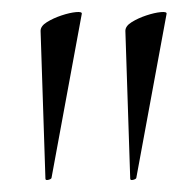

<svg xmlns="http://www.w3.org/2000/svg" viewBox="-20 -660 318 317"><path d="M55 -365 47 -609Q47 -617 57.5 -623.5Q68 -630 81.5 -634.5Q95 -639 105.5 -640Q116 -641 115 -637L65 -366Q64 -364 59.5 -363Q55 -362 55 -365ZM195 -365 187 -609Q187 -617 197.5 -623.5Q208 -630 221.5 -634.5Q235 -639 245.5 -640Q256 -641 255 -637L205 -366Q204 -364 199.5 -363Q195 -362 195 -365Z"/></svg>

Font: Cormorant Light Light
Style: Regular
Weight: 300
Version: Version 4.000